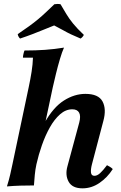

<svg xmlns="http://www.w3.org/2000/svg" viewBox="-20 -962 626 996"><path d="M16 5Q27 -30 33 -57Q39 -84 45 -112L129 -510Q138 -552 144 -590.5Q150 -629 151 -663H99Q99 -670 101.5 -681.5Q104 -693 107 -700Q165 -700 214 -703.5Q263 -707 312 -715Q302 -693 291 -656Q280 -619 270.5 -580Q261 -541 254 -510L169 -110Q163 -82 160.5 -55Q158 -28 156 0Q120 0 86 1Q52 2 16 5ZM408 15Q355 15 336 -19.5Q317 -54 330 -100L391 -326Q400 -360 390.5 -377.5Q381 -395 355 -395Q321 -395 291.5 -369Q262 -343 238.5 -301Q215 -259 197.5 -209Q180 -159 169 -110H138Q167 -247 212 -326.5Q257 -406 311.5 -440.5Q366 -475 423 -475Q491 -475 512 -435.5Q533 -396 516 -334L457 -110Q450 -83 452 -66.5Q454 -50 470 -50Q484 -50 499 -63.5Q514 -77 535 -105Q543 -101 550.5 -96.5Q558 -92 565 -85Q537 -41 496 -13Q455 15 408 15ZM84 -762Q79 -767 76 -772.5Q73 -778 72 -785Q106 -808 131.5 -826.5Q157 -845 178 -862.5Q199 -880 219 -899Q239 -918 262 -940Q279 -943 294 -940Q310 -913 324 -889.5Q338 -866 359 -840Q380 -814 415 -781Q409 -769 398 -762Q369 -774 348 -784Q327 -794 307 -805.5Q287 -817 261 -830Q231 -818 204 -807Q177 -796 148.5 -785Q120 -774 84 -762Z"/></svg>

Font: Poltawski Nowy
Style: Bold Italic
Weight: 700
Italic angle: -12°
Designer: Adam Pótawski, Mateusz Machalski, Borys Kosmynka, Ania Wieluska
Foundry: Capitalics.wtf
Version: Version 1.001;gftools[0.9.25]